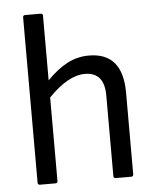

<svg xmlns="http://www.w3.org/2000/svg" viewBox="-50 -726 629 770"><g transform="rotate(-5 264.0 -341.5)"><path d="M80 0Q71 0 71 -9V-674Q71 -683 80 -683H142Q151 -683 151 -674V-414Q193 -457 233.5 -478Q274 -499 320 -499Q456 -499 456 -338V-9Q456 0 447 0H385Q376 0 376 -9V-333Q376 -427 298 -427Q230 -427 151 -345V-9Q151 0 142 0Z"/></g></svg>

Font: Sofia Sans Semi Condensed
Style: Regular
Weight: 400
Designer: Botio Nikoltchev, Ani Petrova
Foundry: lettersoup
Version: Version 4.100; ttfautohint (v1.8.4.7-5d5b)